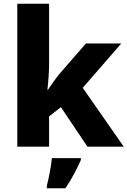

<svg xmlns="http://www.w3.org/2000/svg" viewBox="-20 -780 678 1021"><path d="M241 -439V-760H72V0H241V-161L304 -210L445 0H638L420 -313L625 -549H437L297 -388C276 -363 253 -329 235 -303H232C237 -346 241 -396 241 -439ZM410 71V61H256C252 102 240 167 229 208V221H328C364 168 388 120 410 71Z"/></svg>

Font: Noto Sans Gurmukhi ExtraBold
Style: Regular
Weight: 800
Designer: Jelle Bosma - Monotype Design Team
Foundry: Monotype Imaging Inc.
Version: Version 2.004